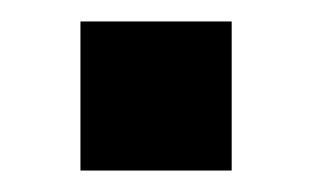

<svg xmlns="http://www.w3.org/2000/svg" viewBox="-20 -365 291 179"><path d="M55 -206V-345H196V-206Z"/></svg>

Font: Mulish ExtraLight
Style: Bold
Weight: 700
Version: Version 3.603